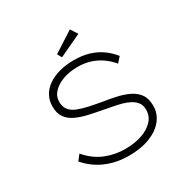

<svg xmlns="http://www.w3.org/2000/svg" viewBox="-198 -1061 1212 1243"><g transform="rotate(-30 408.5 -440.0)"><path d="M414 10Q353 10 298 -4.5Q243 -19 195.5 -48.5Q148 -78 110 -122L142 -163Q197 -98 267 -69Q337 -40 414 -40Q486 -40 541 -59Q596 -78 627.5 -113Q659 -148 658 -194Q658 -227 642 -248Q626 -269 599.5 -283Q573 -297 540.5 -305.5Q508 -314 476 -319.5Q444 -325 417 -331Q362 -341 313.5 -352Q265 -363 226 -381.5Q187 -400 165 -431.5Q143 -463 143 -512Q143 -558 163 -594Q183 -630 220.5 -655Q258 -680 306.5 -692.5Q355 -705 412 -705Q474 -705 524 -690Q574 -675 613.5 -647Q653 -619 684 -580L650 -542Q621 -577 584.5 -602.5Q548 -628 505 -641.5Q462 -655 412 -655Q352 -655 303.5 -638Q255 -621 225.5 -590Q196 -559 196 -517Q196 -480 215 -456.5Q234 -433 268.5 -419.5Q303 -406 347 -396.5Q391 -387 444 -378Q490 -371 537.5 -360.5Q585 -350 624.5 -331Q664 -312 687.5 -279.5Q711 -247 711 -192Q711 -134 674.5 -88Q638 -42 571.5 -16Q505 10 414 10ZM356 -759 338 -792 490 -890 524 -838Z"/></g></svg>

Font: Lexend Peta ExtraLight
Style: Regular
Weight: 250
Version: Version 1.007